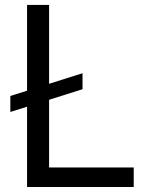

<svg xmlns="http://www.w3.org/2000/svg" viewBox="-20 -747 602 767"><path d="M309.7 -454.5V-390.6L176.1 -348.4V-78.1H514.2V0H88.1V-320.7L21.3 -299.7V-363.6L88.1 -384.6V-727.3H176.1V-412.3Z"/></svg>

Font: Inter UI
Style: Regular
Weight: 400
Designer: Rasmus Andersson
Foundry: rsms
Version: 3.2;8d6f07862